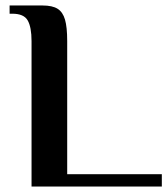

<svg xmlns="http://www.w3.org/2000/svg" viewBox="-20 -680 610 700"><path d="M95 -530Q95 -581 81 -605.5Q67 -630 25 -630H15V-660H135Q171 -660 190 -648Q209 -636 217 -608.5Q225 -581 225 -530V-45H570V0H95Z"/></svg>

Font: Philosopher
Style: Bold
Weight: 700
Designer: Jovanny Lemonad
Foundry: Jovanny Lemonad
Version: Version 2.000